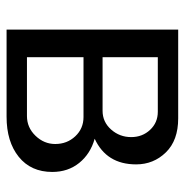

<svg xmlns="http://www.w3.org/2000/svg" viewBox="-9 -553 562 584"><g transform="rotate(90 272.0 -261.0)"><path d="M70 0V-522H340Q407 -522 443.5 -484.5Q480 -447 480 -394Q480 -304 402 -268Q448 -255 475.5 -221Q503 -187 503 -139Q503 -74 457 -37Q411 0 335 0ZM154 -292H317Q351 -292 374 -318Q397 -344 397 -379Q397 -413 375 -436.5Q353 -460 320 -460H154ZM154 -62H333Q368 -62 393 -88Q418 -114 418 -148Q418 -184 394.5 -209Q371 -234 336 -234H154Z"/></g></svg>

Font: Raleway-v4020 Medium
Style: Regular
Weight: 500
Designer: Matt McInerney, Pablo Impallari, Rodrigo Fuenzalida
Foundry: Matt McInerney, Pablo Impallari, Rodrigo Fuenzalida
Version: Version 4.020;PS 004.020;hotconv 1.0.88;makeotf.lib2.5.64775